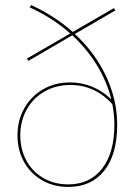

<svg xmlns="http://www.w3.org/2000/svg" viewBox="-20 -734 531 757"><path d="M442 -243Q442 -125 391 -61Q340 3 249 3Q191 3 145.5 -23.5Q100 -50 74.5 -96Q49 -142 49 -200Q49 -260 76 -307.5Q103 -355 150 -382Q197 -409 256 -409Q349 -409 419 -342Q402 -411 363 -475.5Q324 -540 265 -595L92 -494L86 -503L257 -602Q187 -664 97 -705L103 -714Q196 -671 267 -608L429 -702L435 -693L275 -600Q356 -525 399 -432Q442 -339 442 -243ZM431 -243Q431 -280 423 -323Q355 -399 257 -399Q201 -399 156 -373.5Q111 -348 85.5 -302.5Q60 -257 60 -200Q60 -145 84 -101Q108 -57 151 -32Q194 -7 249 -7Q334 -7 382.5 -69Q431 -131 431 -243Z"/></svg>

Font: Ysabeau Hairline
Style: Regular
Weight: 100
Designer: Christian Thalmann (Catharsis Fonts)
Version: Version 0.003